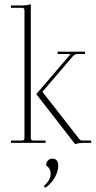

<svg xmlns="http://www.w3.org/2000/svg" viewBox="-20 -677 454 910"><path d="M32 0V-11H84Q96 -11 96 -23V-628Q96 -640 84 -640H32V-651H77Q108 -651 126 -657V-23Q126 -11 138 -11H196V0ZM336 6 152 -231 315 -421H253V-432H383V-421H344Q336 -421 326 -411L181 -242L355 -19Q361 -11 370 -11H412V0H385Q354 0 336 6ZM194 213 188 205Q220 176 220 148Q220 120 199 108Q198 94 206.5 84.5Q215 75 228 75Q256 75 256 109Q256 137 238 167Q220 197 194 213Z"/></svg>

Font: Arapey Thin-Display
Style: Regular
Weight: 100
Designer: Eduardo Rodriguez Tunni
Foundry: Eduardo Rodriguez Tunni
Version: Version 4.000